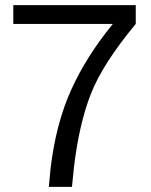

<svg xmlns="http://www.w3.org/2000/svg" viewBox="-20 -731 590 751"><path d="M261.5 0H171L178 -74.5Q199 -247.5 257.8 -378.2Q316.5 -509 421.5 -637.5H32V-711H511V-637.5Q381.5 -481.5 335.2 -363.2Q289 -245 269 -74.5Z"/></svg>

Font: Roberto Sans
Style: Regular
Weight: 400
Designer: Google (font) & Cristiano Sobral (main changes)
Version: Version 1.500; ttfautohint (v1.8.4.7-5d5b-dirty)